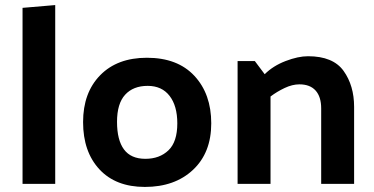

<svg xmlns="http://www.w3.org/2000/svg" viewBox="-20 -726 1476 758"><path d="M198 -706V0H69V-695Z M552 12Q437 12 372.5 -57.5Q308 -127 308 -244Q308 -360 375.5 -429Q443 -498 560 -498Q681 -498 747.5 -426.5Q814 -355 814 -239Q814 -123 742 -55.5Q670 12 552 12ZM680 -239Q680 -308 649.5 -347.5Q619 -387 563 -387Q506 -387 474 -352Q442 -317 442 -245Q442 -173 469.5 -136Q497 -99 554 -99Q610 -99 645 -132.5Q680 -166 680 -239Z M1025 -433Q1058 -466 1107.5 -485Q1157 -504 1196 -504Q1295 -504 1336.5 -446Q1378 -388 1378 -304V0H1248V-298Q1248 -344 1226 -368.5Q1204 -393 1162 -393Q1134 -393 1103.5 -378.5Q1073 -364 1048 -345V0H918V-485H986Z"/></svg>

Font: Palanquin Dark
Style: Regular
Weight: 400
Designer: Pria Ravichandran
Version: Version 1.001